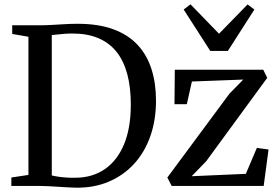

<svg xmlns="http://www.w3.org/2000/svg" viewBox="-20 -860 1287 888"><path d="M329 8Q309.5 7.5 287.8 6.2Q266 5 244 3.5Q222 2 201.5 1Q181 0 164 0H32.5V-39L111.5 -51V-690L36.5 -703V-743H162.5Q191 -743 220.5 -744.8Q250 -746.5 279.8 -748.2Q309.5 -750 339 -750Q435.5 -750 504.5 -724.5Q573.5 -699 617 -651.8Q660.5 -604.5 681 -539.2Q701.5 -474 701.5 -394.5Q701.5 -304 675 -229.2Q648.5 -154.5 599 -101Q549.5 -47.5 481.2 -19Q413 9.5 329 8ZM330.5 -38Q407.5 -38.5 464.8 -77.8Q522 -117 553.5 -192.2Q585 -267.5 585 -376.5Q585 -456.5 568.5 -517.8Q552 -579 518.8 -620.5Q485.5 -662 434.8 -683.5Q384 -705 315.5 -705Q295 -705 276.8 -703.5Q258.5 -702 243.5 -700.2Q228.5 -698.5 219.5 -698V-48.5Q236.5 -44.5 255.2 -42Q274 -39.5 293 -38.5Q312 -37.5 330.5 -38ZM1105 -492 867.5 -483 844 -378H787L788.5 -537.5H1197.5L1216 -500L933.5 -114L866.5 -45L1117 -56L1168 -176L1222 -168.5L1199.5 0H774L754 -39L1041 -426.5ZM952.5 -624.5 829.5 -816 861 -840 993 -704 1125 -839.5 1156.5 -816 1034 -624.5Z"/></svg>

Font: Merriweather 60pt
Style: Regular
Weight: 400
Version: Version 2.100